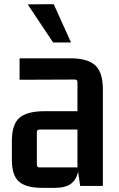

<svg xmlns="http://www.w3.org/2000/svg" viewBox="-20 -893 571 922"><path d="M181 9Q106 9 71.5 -20.5Q37 -50 37 -126V-216Q37 -296 73.5 -327.5Q110 -359 195 -359H352V-498Q352 -511 339 -511L74 -510V-613H312Q398 -614 436 -580.5Q474 -547 474 -464V0H365L355 -69Q347 -30 320.5 -10.5Q294 9 245 9ZM352 -89V-271H170Q157 -271 157 -258V-103Q157 -89 170 -89ZM235 -689 113 -872 238 -873 321 -689Z"/></svg>

Font: Kdam Thmor Pro
Style: Regular
Weight: 400
Designer: Sovichet Tep, Longdey Hak
Foundry: Anagata Design
Version: Version 1.003; ttfautohint (v1.8.4.7-5d5b)